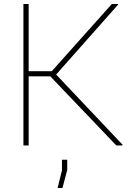

<svg xmlns="http://www.w3.org/2000/svg" viewBox="-20 -731 675 965"><path d="M124 -347.2V0H97.7V-710.9H124V-373H240.2L542 -710.9H573.2L574.2 -708.5L262.2 -356.4L596.7 -2.9L595.2 0H564.5L232.9 -347.2ZM291.5 71.8H317.9V123L293.9 213.9H269.5L291.5 125Z"/></svg>

Font: Roboto-Thin
Style: Regular
Weight: 250
Designer: Google
Version: Version 1.100141; 2013; ttfautohint (v0.94.14-c901) -l 8 -r 